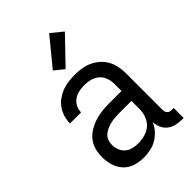

<svg xmlns="http://www.w3.org/2000/svg" viewBox="-228 -857 957 957"><g transform="rotate(-45 250.0 -378.5)"><path d="M202 8Q172 8 143 -1Q114 -10 93.5 -32Q73 -54 64.5 -83Q56 -112 56 -141Q56 -167 62.5 -192Q69 -217 84.5 -237Q100 -257 122 -270.5Q144 -284 168.5 -292Q193 -300 218 -303Q243 -306 269 -306H358V-355Q358 -376 351 -397Q344 -418 328 -432Q312 -446 291 -452Q270 -458 249 -458Q229 -458 209.5 -454Q190 -450 174 -439Q158 -428 149 -410Q140 -392 140 -373H62Q62 -396 68.5 -418Q75 -440 88 -459Q101 -478 119.5 -491.5Q138 -505 159 -513.5Q180 -522 203 -525Q226 -528 249 -528Q273 -528 297 -524.5Q321 -521 343 -511Q365 -501 383.5 -485Q402 -469 414 -448Q426 -427 431 -403Q436 -379 436 -355V-93Q436 -87 438 -81Q440 -75 444.5 -70.5Q449 -66 455 -64Q461 -62 467 -62H482V8H467Q447 8 427 3Q407 -2 391 -15Q375 -28 367 -47Q359 -66 358 -87Q349 -64 332.5 -45.5Q316 -27 295 -14.5Q274 -2 250 3Q226 8 202 8ZM232 -62Q256 -62 280.5 -68.5Q305 -75 323 -91.5Q341 -108 349.5 -131.5Q358 -155 358 -180V-236H269Q254 -236 238.5 -234.5Q223 -233 208.5 -229.5Q194 -226 180 -219.5Q166 -213 155 -203Q144 -193 139 -178.5Q134 -164 134 -149Q134 -131 141 -113Q148 -95 162 -83Q176 -71 194.5 -66.5Q213 -62 232 -62ZM238 -580 188 -620 307 -765 368 -715Z"/></g></svg>

Font: Iosevka Algr
Style: Regular
Weight: 400
Monospace: yes
Designer: Belleve Invis
Foundry: Belleve Invis
Version: Version 26.0.2; ttfautohint (v1.8.3)